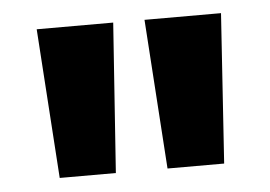

<svg xmlns="http://www.w3.org/2000/svg" viewBox="-34 -790 542 385"><g transform="rotate(-5 237.0 -597.5)"><path d="M72 -447H185L206 -748H52ZM289 -447H403L423 -748H269Z"/></g></svg>

Font: Glow Sans SC Normal ExtraBold
Style: Regular
Weight: 800
Designer: Ryoko NISHIZUKA (kana, bopomofo & ideographs); Paul D. Hunt (Latin, Greek & Cyrillic); Sandoll Communications, Soo-young
Version: Version 0.93